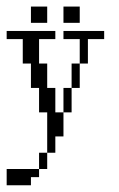

<svg xmlns="http://www.w3.org/2000/svg" viewBox="-20 -361 357 576"><path d="M0 194.8V146H97.2V170.4H72.8V194.8ZM97.2 146V97.2H121.6V146ZM170.4 -23.9V-97.2H194.8V-23.9ZM194.8 -97.2V-170.4H219.2V-97.2ZM121.6 97.2V-23.9H97.2V-97.2H72.8V-170.4H48.3V-243.7H0V-268.1H146V-243.7H97.2V-170.4H121.6V-97.2H146V-23.9H170.4V48.3H146V97.2ZM219.2 -170.4V-243.7H170.4V-268.1H292.5V-243.7H243.7V-170.4ZM72.8 -292.5V-341.3H121.6V-292.5ZM170.4 -292.5V-341.3H219.2V-292.5Z"/></svg>

Font: FS Mondwest Regular
Style: Regular
Weight: 400
Designer: NZWStudios2024
Foundry: https://fontstruct.com
Version: Version 1.0